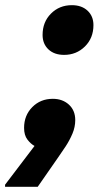

<svg xmlns="http://www.w3.org/2000/svg" viewBox="-84 -564 387 743"><path d="M164.2 -351.6Q126 -351.6 103.4 -372.9Q80.8 -394.3 80.8 -428.8Q80.8 -478.9 113.3 -511.4Q145.8 -544 194.2 -544Q232.1 -544 254.9 -522.6Q277.6 -501.3 277.6 -466.8Q277.6 -416.7 244.6 -384.1Q211.6 -351.6 164.2 -351.6ZM49.6 0.8Q35.1 -7 22.1 -23.9Q9.2 -40.8 9.2 -69.2Q9.2 -117.4 40.9 -149.5Q72.6 -181.6 120.4 -181.6Q157.9 -181.6 182.6 -159.2Q207.2 -136.7 207.2 -99.2Q207.2 -72.7 196.3 -46.7Q185.3 -20.7 169.6 3.1Q153.9 26.8 140.4 46L62 158.8H-64.4V150.8Z"/></svg>

Font: Kufam
Style: Italic
Weight: 400
Italic angle: -11°
Designer: Artur Schmal
Foundry: Original Type
Version: Version 1.301; ttfautohint (v1.8.3)